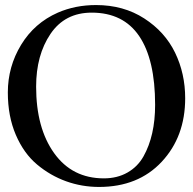

<svg xmlns="http://www.w3.org/2000/svg" viewBox="-20 -803 763 760"><path d="M209 -753Q278 -783 360 -783Q469 -783 551 -730Q633 -677 673 -594.5Q713 -512 713 -414Q713 -262 620 -162.5Q527 -63 372 -63Q304 -63 241.5 -85.5Q179 -108 126.5 -152Q74 -196 42.5 -269.5Q11 -343 11 -437Q11 -539 63.5 -625.5Q116 -712 209 -753ZM343 -753Q237 -753 180 -669Q123 -585 123 -460Q123 -296 194.5 -196.5Q266 -97 391 -97Q444 -97 484.5 -120Q525 -143 548 -184Q571 -225 582.5 -276Q594 -327 594 -388Q594 -567 531 -660Q468 -753 343 -753Z"/></svg>

Font: Henny Penny
Style: Regular
Weight: 400
Designer: Olga Umpeleva
Foundry: Brownfox
Version: Version 1.001